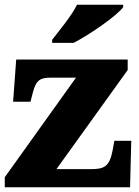

<svg xmlns="http://www.w3.org/2000/svg" viewBox="-20 -786 582 806"><path d="M199 -619V-606H289C359 -642 472 -721 497 -756V-766H303C282 -721 228 -657 199 -619ZM0 0H526L531 -195H460L453 -156C440 -87 418 -76 362 -76H217L516 -492V-536H48L35 -359H108L118 -398C132 -453 152 -460 195 -460H299L0 -42Z"/></svg>

Font: Noto Serif Thai Black
Style: Regular
Weight: 900
Designer: Monotype Design Team
Foundry: Monotype Imaging Inc.
Version: Version 2.002